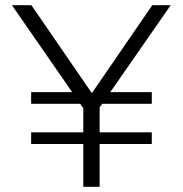

<svg xmlns="http://www.w3.org/2000/svg" viewBox="-20 -720 704 740"><path d="M301 0V-303L26 -700H101L334 -361L567 -700H638L364 -306V0ZM100 -165V-210H316V-165ZM100 -320V-365H298V-320ZM353 -165V-210H565V-165ZM370 -320V-365H565V-320Z"/></svg>

Font: REM ExtraLight
Style: Regular
Weight: 250
Designer: Octavio Pardo
Foundry: Ashler Design
Version: Version 1.005;gftools[0.9.28]